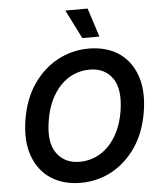

<svg xmlns="http://www.w3.org/2000/svg" viewBox="-63 -1015 900 1078"><g transform="rotate(-5 387.5 -475.5)"><path d="M69.6 -371.1Q88.8 -486.9 145.2 -568.9Q172.6 -608.3 206.5 -639.6Q240.4 -670.8 280.2 -692.5Q320 -714.1 364.7 -725.7Q409.4 -737.2 457.7 -737.2Q504.3 -737.2 545.8 -726.4Q587.4 -715.6 621.8 -693.7Q656.2 -671.9 682.4 -638.5Q708.5 -605.1 724.4 -560.4Q754.6 -474.8 735.1 -355.1Q715.9 -239.7 659.8 -158Q631.7 -117.2 597.1 -85.8Q562.5 -54.3 522.9 -33Q483.3 -11.7 439.5 -0.9Q395.6 9.9 348.7 9.9Q302.2 9.9 260.5 -0.9Q218.8 -11.7 184.3 -33.6Q149.9 -55.4 123.4 -88.6Q96.9 -121.8 81 -166.5Q50.1 -252.5 69.6 -371.1ZM223.4 -170.8Q267.8 -108.3 353 -108.3Q398.8 -108.3 440.2 -125.7Q481.5 -143.1 514.7 -176.5Q547.9 -209.9 571.6 -258.9Q595.2 -307.9 605.5 -371.1Q625 -492.9 582 -555.8Q538.4 -619 452.4 -619Q406.2 -619 364.9 -601.6Q323.5 -584.2 290.1 -550.4Q256.7 -516.7 233.3 -467.7Q209.9 -418.7 199.6 -355.1Q178.6 -233 223.4 -170.8ZM471.6 -961.3 523.8 -799H427.6L345.9 -961.3Z"/></g></svg>

Font: Inter P Semi Bold
Style: Italic
Weight: 600
Italic angle: 9.39999°
Designer: Rasmus Andersson
Foundry: rsms
Version: Version 3.018;git-588b23468